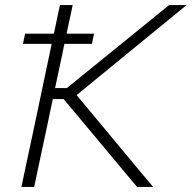

<svg xmlns="http://www.w3.org/2000/svg" viewBox="-20 -733 752 753"><path d="M64 0Q76.5 -59.5 88.5 -115.5Q100.5 -171.5 114.5 -237L164 -472.5Q169 -496 173.8 -518Q178.5 -540 182.5 -561H70L78.5 -601H191.5Q197 -629 203 -656.5Q209 -684 215 -713H265Q259 -684 253 -656.5Q247 -629 241 -601H349L340.5 -561H232.5Q228.5 -540 223.8 -518Q219 -496 214 -472.5L196 -387.5H242L403.5 -518.5Q460 -564.5 515 -609Q570 -653.5 643 -713H711.5Q640 -654.5 572.5 -599.2Q505 -544 438.5 -489.5L280.5 -360L392.5 -225.5Q422.5 -189.5 456.5 -148.5Q490.5 -107.5 523 -68.5Q555.5 -29.5 580.5 0H517.5Q472.5 -53.5 433.2 -100.5Q394 -147.5 357 -192L229.5 -344.5H187L164.5 -237Q150.5 -171.5 138.5 -115.5Q126.5 -59.5 114 0Z"/></svg>

Font: Commissioner ExtraLight
Style: Italic
Weight: 200
Italic angle: -12°
Designer: Kostas Bartsokas
Foundry: Kostas Bartsokas
Version: Version 1.000; ttfautohint (v1.8.3)